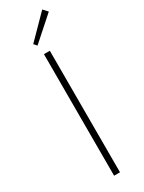

<svg xmlns="http://www.w3.org/2000/svg" viewBox="-223 -875 679 903"><g transform="rotate(-30 116.0 -423.0)"><path d="M100 0V-660H132V0ZM94 -710 80 -726 198 -846 220 -822Z"/></g></svg>

Font: Assistant ExtraLight ExtraLight
Style: Regular
Weight: 250
Version: Version 3.000